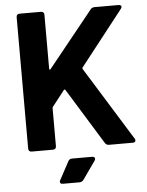

<svg xmlns="http://www.w3.org/2000/svg" viewBox="-59 -747 743 971"><g transform="rotate(-5 313.0 -262.0)"><path d="M61 -17V-683Q61 -700 78 -700H185Q202 -700 202 -683V-410Q202 -406 204.5 -405Q207 -404 209 -407L437 -690Q444 -700 458 -700H579Q586 -700 590 -697.5Q594 -695 594 -690Q594 -686 589 -679L371 -401Q368 -398 371 -393L602 -20Q605 -16 605 -11Q605 0 591 0H470Q457 0 450 -11L275 -295Q274 -298 271 -298Q268 -298 266 -295L205 -217Q202 -213 202 -210V-17Q202 0 185 0H78Q61 0 61 -17ZM206 165Q206 160 209 156L258 65Q264 53 278 53H379Q386 53 390 56Q394 59 394 64Q394 69 390 74L326 165Q318 176 305 176H221Q206 176 206 165Z"/></g></svg>

Font: Barlow
Style: Bold
Weight: 700
Designer: Jeremy Tribby
Foundry: Jeremy Tribby
Version: Version 1.101 August 23, 2024